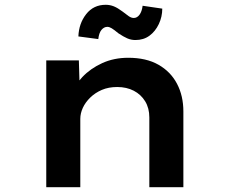

<svg xmlns="http://www.w3.org/2000/svg" viewBox="-20 -781 953 801"><path d="M173 0V-529H309L313 -392L274 -383Q290 -424 323.5 -459.5Q357 -495 406 -517.5Q455 -540 515 -540Q590 -540 641 -511Q692 -482 718.5 -431.5Q745 -381 745 -316V0H603V-291Q603 -330 585.5 -358.5Q568 -387 538 -402.5Q508 -418 469 -418Q433 -418 405 -406Q377 -394 356.5 -374Q336 -354 325.5 -331Q315 -308 315 -285V0H245Q212 0 194 0Q176 0 173 0ZM545 -614Q527 -614 511 -621Q495 -628 474 -642Q456 -657 446 -663Q436 -669 428 -669Q414 -669 403.5 -656.5Q393 -644 390 -618L307 -629Q309 -683 339.5 -722Q370 -761 421 -761Q439 -761 455 -754.5Q471 -748 491 -733Q506 -721 517 -713.5Q528 -706 538 -706Q552 -706 562 -719.5Q572 -733 575 -757L657 -745Q657 -711 642.5 -680.5Q628 -650 603.5 -632Q579 -614 545 -614Z"/></svg>

Font: Lexend Peta SemiBold
Style: Regular
Weight: 600
Designer: Bonnie Shaver-Troup, Thomas Jockin
Foundry: Lexend
Version: Version 1.007